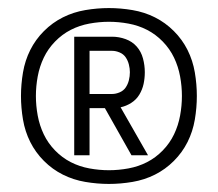

<svg xmlns="http://www.w3.org/2000/svg" viewBox="-20 -899 540 476"><path d="M250 -443Q221 -443 191.5 -448Q162 -453 136 -466Q110 -479 89 -500Q68 -521 55 -547Q42 -573 37 -602.5Q32 -632 32 -661Q32 -690 37 -719.5Q42 -749 55 -775Q68 -801 89 -822Q110 -843 136 -856Q162 -869 191.5 -874Q221 -879 250 -879Q279 -879 308.5 -874Q338 -869 364 -856Q390 -843 411 -822Q432 -801 445 -775Q458 -749 463 -719.5Q468 -690 468 -661Q468 -632 463 -602.5Q458 -573 445 -547Q432 -521 411 -500Q390 -479 364 -466Q338 -453 308.5 -448Q279 -443 250 -443ZM250 -477Q274 -477 298.5 -481.5Q323 -486 344.5 -497Q366 -508 383.5 -526Q401 -544 411.5 -566Q422 -588 426.5 -612.5Q431 -637 431 -661Q431 -685 426.5 -709.5Q422 -734 411.5 -756Q401 -778 383.5 -796Q366 -814 344.5 -825Q323 -836 298.5 -840.5Q274 -845 250 -845Q226 -845 201.5 -840.5Q177 -836 155.5 -825Q134 -814 116.5 -796Q99 -778 88.5 -756Q78 -734 73.5 -709.5Q69 -685 69 -661Q69 -637 73.5 -612.5Q78 -588 88.5 -566Q99 -544 116.5 -526Q134 -508 155.5 -497Q177 -486 201.5 -481.5Q226 -477 250 -477ZM164 -514V-808H258Q275 -808 291.5 -802Q308 -796 319 -783.5Q330 -771 334.5 -754Q339 -737 339 -720Q339 -705 336 -691Q333 -677 325.5 -664.5Q318 -652 305.5 -644Q293 -636 279 -633L347 -514H306L240 -631H202V-514ZM202 -666H258Q267 -666 276.5 -670Q286 -674 291.5 -682Q297 -690 299.5 -700Q302 -710 302 -720Q302 -729 299.5 -739Q297 -749 291.5 -757Q286 -765 276.5 -769Q267 -773 258 -773H202Z"/></svg>

Font: Iosevka SS04 Extralight
Style: Regular
Weight: 200
Monospace: yes
Designer: Belleve Invis
Foundry: Belleve Invis
Version: Version 19.0.0; ttfautohint (v1.8.4)